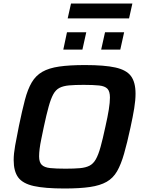

<svg xmlns="http://www.w3.org/2000/svg" viewBox="-20 -1067 822 1095"><path d="M347 8Q236 8 173 -6Q110 -20 84 -55Q58 -90 58 -154Q58 -190 66.5 -237.5Q75 -285 88 -349Q106 -436 122 -497Q138 -558 161 -597Q184 -636 221.5 -657.5Q259 -679 318 -687.5Q377 -696 465 -696Q576 -696 638.5 -682Q701 -668 727 -633Q753 -598 753 -533Q753 -496 745.5 -449.5Q738 -403 724 -339Q705 -251 687.5 -190Q670 -129 647.5 -90Q625 -51 588 -30Q551 -9 493 -0.5Q435 8 347 8ZM354 -105Q404 -105 436.5 -108Q469 -111 490.5 -122Q512 -133 526.5 -158.5Q541 -184 553.5 -229Q566 -274 581 -344Q594 -401 600.5 -442Q607 -483 607 -511Q607 -546 592.5 -561Q578 -576 545 -579.5Q512 -583 457 -583Q407 -583 374 -580Q341 -577 319.5 -566Q298 -555 284 -529.5Q270 -504 257.5 -459Q245 -414 230 -344Q222 -305 215.5 -274Q209 -243 206 -218.5Q203 -194 203 -175Q203 -142 218 -127Q233 -112 266 -108.5Q299 -105 354 -105ZM557 -784 579 -883H688L666 -784ZM341 -784 362 -883H472L450 -784ZM366 -962 385 -1047H735L716 -962Z"/></svg>

Font: Saira SemiExpanded SemiBold
Style: Italic
Weight: 600
Width: 6
Italic angle: -12°
Designer: Hector Gatti with collaboration of the Omnibus-Type team
Foundry: Omnibus-Type
Version: Version 1.101